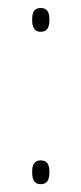

<svg xmlns="http://www.w3.org/2000/svg" viewBox="-20 -466 207 492"><path d="M84 6Q73.5 6 68 -1.2Q62.5 -8.5 62.5 -22.5V-27.5Q62.5 -41.5 68 -48.2Q73.5 -55 84 -55Q95.5 -55 101 -48.2Q106.5 -41.5 106.5 -27.5V-22.5Q106.5 -8.5 101 -1.2Q95.5 6 84 6ZM84 -384.5Q73.5 -384.5 68 -391.8Q62.5 -399 62.5 -413V-418Q62.5 -432 68 -438.8Q73.5 -445.5 84 -445.5Q95.5 -445.5 101 -438.8Q106.5 -432 106.5 -418V-413Q106.5 -399 101 -391.8Q95.5 -384.5 84 -384.5Z"/></svg>

Font: Anek Malayalam Medium Thin
Style: Regular
Weight: 250
Version: Version 1.003